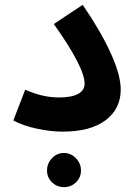

<svg xmlns="http://www.w3.org/2000/svg" viewBox="-20 -537 557 792"><path d="M84 -167Q155 -135 223 -135Q275 -135 302 -149.5Q329 -164 329 -192Q329 -259 202 -438L321 -517Q394 -411 436 -319.5Q478 -228 478 -167Q478 -88 415.5 -41Q353 6 238 6Q190 6 133 -6Q76 -18 35 -40ZM174 166Q174 137 194.5 115.5Q215 94 244 94Q272 94 293 115.5Q314 137 314 166Q314 195 293.5 215Q273 235 244 235Q215 235 194.5 215Q174 195 174 166Z"/></svg>

Font: Noto Sans Arabic
Style: Bold
Weight: 700
Designer: Nadine Chahine
Foundry: Monotype Imaging Inc.
Version: Version 1.001